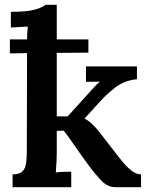

<svg xmlns="http://www.w3.org/2000/svg" viewBox="-20 -775 619 795"><path d="M32 0V-53Q61 -53 73.5 -66Q86 -79 88.5 -101.5Q91 -124 91 -153L92 -555L21 -554V-612H92Q92 -625 93 -638Q94 -651 95 -665Q78 -664 58 -663Q38 -662 25 -661V-726Q93 -726 125.5 -735.5Q158 -745 168 -755H215V-612H346V-557L215 -556V-293H260L349 -391Q363 -407 373.5 -418Q384 -429 394 -437L336 -436V-500H547V-447Q495 -442 458.5 -413.5Q422 -385 399 -360L330 -284Q359 -270 394 -225L463 -136Q470 -127 486 -107Q502 -87 522.5 -70Q543 -53 564 -53V0H457Q427 0 402.5 -24.5Q378 -49 348 -89Q317 -131 288.5 -172.5Q260 -214 244 -234L215 -233V-143Q215 -126 214 -104Q213 -82 211 -61Q226 -63 244.5 -63.5Q263 -64 275 -64V0Z"/></svg>

Font: Lora SemiBold
Style: Regular
Weight: 600
Designer: Olga Karpushina, Alexei Vanyashin (Cyrillic)
Foundry: Cyreal
Version: Version 3.011; ttfautohint (v1.8.4.7-5d5b)